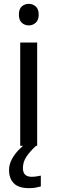

<svg xmlns="http://www.w3.org/2000/svg" viewBox="-20 -757 298 997"><path d="M130 -737Q150 -737 165.5 -723.5Q181 -710 181 -681Q181 -653 165.5 -639Q150 -625 130 -625Q108 -625 93 -639Q78 -653 78 -681Q78 -710 93 -723.5Q108 -737 130 -737ZM173 -536V0H85V-536ZM99 116Q99 161 144 161Q161 161 172.5 158.5Q184 156 192 155V211Q178 215 164 217.5Q150 220 130 220Q77 220 52 195Q27 170 27 126Q27 97 41.5 70Q56 43 77.5 21Q99 -1 119 -15L167 0Q133 32 116 58.5Q99 85 99 116Z"/></svg>

Font: Noto Sans Tifinagh Ahaggar
Style: Regular
Weight: 400
Designer: JamraPatel
Foundry: JamraPatel LLC
Version: Version 2.006; ttfautohint (v1.8.4.7-5d5b)